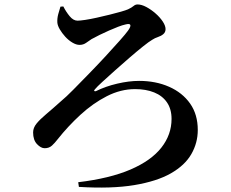

<svg xmlns="http://www.w3.org/2000/svg" viewBox="-20 -793 1040 864"><path d="M332 27Q474 10 567 -30Q660 -70 706 -128.5Q752 -187 752 -258Q752 -302 731.5 -332Q711 -362 674 -377Q637 -392 588 -392Q523 -392 460.5 -360Q398 -328 342 -276.5Q286 -225 240 -167Q227 -150 214 -138Q201 -126 181 -126Q164 -126 146.5 -144.5Q129 -163 129 -197Q129 -218 144.5 -237Q160 -256 188 -279.5Q216 -303 255 -338Q277 -356 310 -389.5Q343 -423 381.5 -462.5Q420 -502 456 -541Q492 -580 519 -610.5Q546 -641 556 -655Q569 -673 566.5 -680.5Q564 -688 545 -683Q531 -680 511.5 -672.5Q492 -665 470.5 -655.5Q449 -646 428.5 -636Q408 -626 392 -617Q381 -610 368 -600.5Q355 -591 338 -591Q323 -591 305.5 -601.5Q288 -612 273.5 -628Q259 -644 249 -661Q239 -678 238 -692Q237 -710 242 -729Q247 -748 252 -763L265 -764Q277 -740 293.5 -720Q310 -700 329 -700Q340 -700 363.5 -703.5Q387 -707 416 -713.5Q445 -720 473.5 -727Q502 -734 524.5 -740.5Q547 -747 556 -751Q573 -759 581 -766Q589 -773 599 -773Q617 -773 638.5 -761.5Q660 -750 680 -732.5Q700 -715 712.5 -696Q725 -677 725 -662Q725 -648 715 -639.5Q705 -631 691 -626.5Q677 -622 665 -614Q651 -606 623.5 -584Q596 -562 563 -533.5Q530 -505 497.5 -476Q465 -447 440.5 -424.5Q416 -402 407 -391Q402 -386 404.5 -383.5Q407 -381 412 -383Q454 -404 507 -416.5Q560 -429 606 -429Q681 -429 741 -402.5Q801 -376 835.5 -327Q870 -278 870 -208Q870 -150 841 -99.5Q812 -49 749 -13Q686 23 584 40Q482 57 335 48Z"/></svg>

Font: Noto Serif TC
Style: Bold
Weight: 700
Designer: Ryoko NISHIZUKA 西塚涼子 (kana & ideographs); Frank Grießhammer (Latin, Greek & Cyrillic); Wenlong ZHANG 张文龙 (bopomofo); San
Foundry: Adobe
Version: Version 2.002-H1;hotconv 1.1.0;makeotfexe 2.6.0